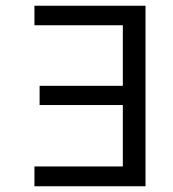

<svg xmlns="http://www.w3.org/2000/svg" viewBox="-20 -649 602 669"><path d="M100 0H487V-629H100V-561H408V-350H118V-283H408V-69H100Z"/></svg>

Font: Karmilla
Style: Bold
Weight: 700
Designer: Jonathan Pinhorn
Version: Version 1.000